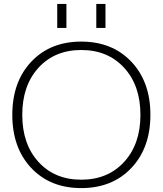

<svg xmlns="http://www.w3.org/2000/svg" viewBox="-20 -953 833 983"><path d="M473 -810V-933H520V-810ZM273 -810V-933H320V-810ZM140 -93Q43 -196 43 -365Q43 -534 140 -637Q237 -740 396 -740Q555 -740 652.5 -637Q750 -534 750 -365Q750 -196 652.5 -93Q555 10 396 10Q237 10 140 -93ZM177 -124Q260 -33 396 -33Q532 -33 615.5 -124Q699 -215 699 -365Q699 -515 615.5 -606Q532 -697 396 -697Q260 -697 177 -606Q94 -515 94 -365Q94 -215 177 -124Z"/></svg>

Font: M PLUS 1p Light
Style: Regular
Weight: 300
Version: Version 1.061